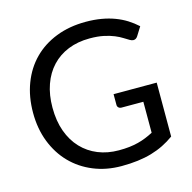

<svg xmlns="http://www.w3.org/2000/svg" viewBox="-107 -831 947 946"><g transform="rotate(-15 367.0 -358.0)"><path d="M584 -112.5V-270.5H473Q463.5 -270.5 457.8 -276Q452 -281.5 452 -289.5V-344.5H672V-69.5Q645 -50 615.8 -35.5Q586.5 -21 553.2 -11.2Q520 -1.5 482 3.2Q444 8 399.5 8Q321.5 8 256.5 -18.8Q191.5 -45.5 144.5 -93.8Q97.5 -142 71.2 -209.5Q45 -277 45 -358Q45 -440 70.8 -507.5Q96.5 -575 144.2 -623.2Q192 -671.5 259.8 -698Q327.5 -724.5 411.5 -724.5Q454 -724.5 490.5 -718.2Q527 -712 558.2 -700.2Q589.5 -688.5 616 -671.8Q642.5 -655 665.5 -634L638 -590Q629.5 -576.5 616 -576.5Q608 -576.5 598.5 -582Q586 -589 570.5 -599Q555 -609 532.8 -618.2Q510.5 -627.5 480.2 -634Q450 -640.5 408.5 -640.5Q348 -640.5 299 -620.8Q250 -601 215.5 -564.2Q181 -527.5 162.5 -475.2Q144 -423 144 -358Q144 -290 163.2 -236.8Q182.5 -183.5 217.5 -146.5Q252.5 -109.5 300.5 -90Q348.5 -70.5 406.5 -70.5Q435.5 -70.5 459.8 -73.2Q484 -76 505.5 -81.5Q527 -87 546 -94.8Q565 -102.5 584 -112.5Z"/></g></svg>

Font: LatoCHI
Style: Regular
Weight: 400
Designer: Lukasz Dziedzic
Foundry: tyPoland Lukasz Dziedzic
Version: Version 1.104